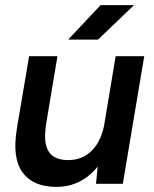

<svg xmlns="http://www.w3.org/2000/svg" viewBox="-20 -720 605 752"><path d="M356 0 365 -92 433 -500H545L461 0ZM48 -228 94 -500H205L162 -243ZM162 -243Q152 -184 160.5 -151.5Q169 -119 191.5 -106Q214 -93 244 -93Q302 -92 340 -130.5Q378 -169 390 -240L432 -238Q419 -158 386.5 -102.5Q354 -47 307 -17.5Q260 12 201 12Q110 12 68.5 -44.5Q27 -101 46 -215L50 -243ZM247 -565 374 -700H505L364 -565Z"/></svg>

Font: Figtree SemiBold
Style: Italic
Weight: 600
Italic angle: -9.5°
Foundry: Erik Kennedy
Version: Version 2.001;gftools[0.9.30]